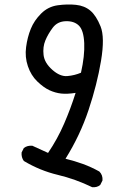

<svg xmlns="http://www.w3.org/2000/svg" viewBox="-20 -775 540 837"><path d="M381.8 41Q309.6 5.9 231.9 -12.7Q154.3 -31.2 84 -73.2Q72.3 -88.9 74.2 -110.4L84 -129.9Q99.6 -141.6 121.1 -139.6L189.5 -108.4Q230.5 -168.9 259.3 -235.4Q288.1 -301.8 309.6 -370.1Q272.5 -364.3 246.6 -367.2Q220.7 -370.1 195.3 -381.8Q169.9 -393.6 142.6 -419.9Q115.2 -446.3 101.6 -486.3Q87.9 -526.4 93.8 -569.8Q99.6 -613.3 114.3 -649.4Q128.9 -685.5 159.2 -715.8Q189.5 -746.1 231.4 -752Q273.4 -757.8 311 -753.9Q348.6 -750 374 -728.5Q399.4 -707 418.5 -659.7Q437.5 -612.3 420.4 -509.8Q403.3 -407.2 366.2 -295.9Q329.1 -184.6 265.6 -83Q305.7 -73.2 341.8 -60.1Q377.9 -46.9 413.1 -27.3Q428.7 -11.7 426.8 11.7L417 31.2Q403.3 43 381.8 41ZM333 -458Q349.6 -531.2 347.2 -586.9Q344.7 -642.6 324.2 -663.1Q303.7 -683.6 267.1 -682.6Q230.5 -681.6 210 -654.3Q189.5 -627 177.7 -598.6Q166 -570.3 169.9 -535.6Q173.8 -501 208 -470.7Q242.2 -440.4 273.9 -443.4Q305.7 -446.3 333 -458Z"/></svg>

Font: NaikaiFont
Style: Regular
Weight: 400
Version: Version 1.67